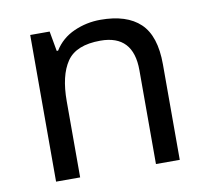

<svg xmlns="http://www.w3.org/2000/svg" viewBox="-66 -619 750 691"><g transform="rotate(-10 309.0 -273.0)"><path d="M343 -546Q439 -546 488 -499.5Q537 -453 537 -349V0H450V-343Q450 -472 330 -472Q241 -472 207 -422Q173 -372 173 -278V0H85V-536H156L169 -463H174Q200 -505 246 -525.5Q292 -546 343 -546Z"/></g></svg>

Font: Noto Sans Old North Arabian
Style: Regular
Weight: 400
Designer: Monotype Design Team
Foundry: Monotype Imaging Inc.
Version: Version 2.001; ttfautohint (v1.8.4.7-5d5b)